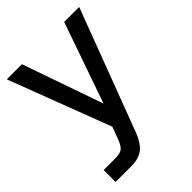

<svg xmlns="http://www.w3.org/2000/svg" viewBox="-208 -622 925 925"><g transform="rotate(-45 254.0 -160.0)"><path d="M27.8 200.2V119.1H107.9Q142.1 119.1 156.7 106.2Q171.4 93.3 184.1 57.1L205.1 1L6.8 -520H109.9L253.9 -107.9L397.9 -520H500L273.9 79.1Q265.6 102.5 258.3 118.4Q251 134.3 239.7 151.1Q228.5 168 215.3 177.7Q202.1 187.5 183.1 193.8Q164.1 200.2 140.1 200.2Z"/></g></svg>

Font: Aspekta 450
Style: Regular
Weight: 450
Designer: Ivo Dolenc
Version: Version 2.000